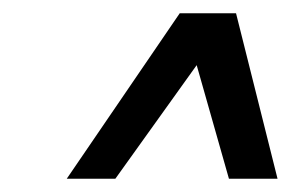

<svg xmlns="http://www.w3.org/2000/svg" viewBox="-20 -687 450 290"><path d="M254.8 -667H336.5L399.2 -417H325.8ZM333.2 -667 154.2 -417H80.8L251.5 -667Z"/></svg>

Font: Epunda Slab Light
Style: Italic
Weight: 300
Italic angle: -12°
Designer: Simon Atzbach
Foundry: typofactur
Version: Version 1.102